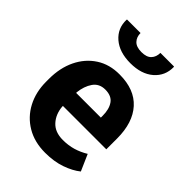

<svg xmlns="http://www.w3.org/2000/svg" viewBox="-224 -863 974 974"><g transform="rotate(45 263.0 -376.0)"><path d="M283.7 10.3Q207.5 10.3 151.1 -23.2Q94.7 -56.6 63.7 -115.2Q32.7 -173.8 32.7 -249V-268.6Q32.7 -347.2 62 -408Q91.3 -468.8 144.8 -503.7Q198.2 -538.6 271 -538.1Q377.9 -538.1 434.6 -475.3Q491.2 -412.6 491.2 -299.3V-221.7H180.7L179.7 -218.8Q183.6 -166.5 214.4 -132.8Q245.1 -99.1 301.8 -99.1Q340.8 -99.1 374.8 -109.1Q408.7 -119.1 440.9 -138.7L479.5 -50.8Q446.8 -24.4 397.2 -7.1Q347.7 10.3 283.7 10.3ZM181.6 -315.9H357.9V-328.6Q357.9 -376.5 338.1 -404.5Q318.4 -432.6 273.4 -432.6Q230.5 -432.6 208 -400.1Q185.5 -367.7 180.2 -318.4ZM268.6 -616.7Q189.5 -616.7 143.3 -656.5Q97.2 -696.3 99.1 -758.8L100.1 -761.7H196.8Q196.8 -732.9 214.1 -714.6Q231.4 -696.3 268.6 -696.3Q305.2 -696.3 322.3 -714.4Q339.4 -732.4 339.4 -761.7H437L438 -758.8Q439 -696.3 393.1 -656.5Q347.2 -616.7 268.6 -616.7Z"/></g></svg>

Font: Roboto Slab
Style: Bold
Weight: 700
Designer: Google
Version: Version 2.000; ttfautohint (v1.8.1.43-b0c9)